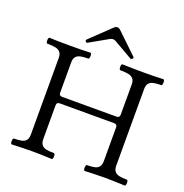

<svg xmlns="http://www.w3.org/2000/svg" viewBox="-150 -996 1090 1135"><g transform="rotate(20 395.5 -428.5)"><path d="M38.6 -14.6Q38.6 -22 40.5 -27.6Q42.5 -33.2 45.4 -33.7Q76.7 -33.7 95.2 -38.1Q113.8 -42.5 123 -54.9Q132.3 -67.4 132.3 -90.8V-572.3Q132.3 -595.2 122.3 -607.4Q112.3 -619.6 92.8 -624Q73.2 -628.4 40 -628.4Q36.6 -628.4 34.7 -633.8Q32.7 -639.2 32.7 -646.5Q32.7 -654.3 34.7 -659.9Q36.6 -665.5 40 -665.5Q93.8 -663.1 169.4 -663.1Q244.6 -663.1 298.3 -665.5Q301.3 -665.5 303.2 -660.2Q305.2 -654.8 305.2 -647.5Q305.2 -640.1 303.2 -634.3Q301.3 -628.4 298.3 -628.4Q267.1 -628.4 248.3 -624Q229.5 -619.6 220 -607.4Q210.4 -595.2 210.4 -572.3V-381.8Q210.4 -362.8 229.5 -362.8H572.3Q591.3 -362.8 591.3 -381.8V-572.3Q591.3 -595.2 581.3 -607.4Q571.3 -619.6 551.8 -624Q532.2 -628.4 499 -628.4Q495.6 -628.4 493.7 -633.8Q491.7 -639.2 491.7 -646.5Q491.7 -654.3 493.7 -659.9Q495.6 -665.5 499 -665.5Q552.7 -663.1 628.4 -663.1Q703.6 -663.1 757.3 -665.5Q760.3 -665.5 762.2 -660.2Q764.2 -654.8 764.2 -647.5Q764.2 -640.1 762.2 -634.3Q760.3 -628.4 757.3 -628.4Q726.1 -628.4 707.3 -624Q688.5 -619.6 679 -607.4Q669.4 -595.2 669.4 -572.3V-90.8Q669.4 -67.4 679 -54.9Q688.5 -42.5 707 -38.1Q725.6 -33.7 757.3 -33.7Q760.3 -33.7 762.2 -28.3Q764.2 -22.9 764.2 -15.6Q764.2 -8.3 762.2 -2.4Q760.3 3.4 757.3 3.4Q675.8 0 630.9 0Q585.9 0 504.4 3.4Q501.5 3.4 499.5 -2Q497.6 -7.3 497.6 -14.6Q497.6 -22 499.5 -27.6Q501.5 -33.2 504.4 -33.7Q535.6 -33.7 554.2 -38.1Q572.8 -42.5 582 -54.9Q591.3 -67.4 591.3 -90.8V-303.2Q591.3 -321.8 572.3 -321.8H229.5Q210.4 -321.8 210.4 -303.2V-90.8Q210.4 -67.4 220 -54.9Q229.5 -42.5 248 -38.1Q266.6 -33.7 298.3 -33.7Q301.3 -33.7 303.2 -28.3Q305.2 -22.9 305.2 -15.6Q305.2 -8.3 303.2 -2.4Q301.3 3.4 298.3 3.4Q216.8 0 171.9 0Q127 0 45.4 3.4Q42.5 3.4 40.5 -2Q38.6 -7.3 38.6 -14.6ZM259.8 -713.9Q257.8 -712.9 256.8 -712.9Q253.9 -712.9 250 -717.8Q246.6 -721.2 246.6 -725.1Q246.6 -727.5 248 -729L375 -850.6Q385.7 -861.3 396.5 -861.3Q407.2 -861.3 418 -850.6L544.9 -729Q547.4 -726.6 547.4 -724.1Q547.4 -721.2 543 -716.8Q538.6 -712.4 535.2 -712.4Q532.7 -712.4 530.8 -713.9L413.1 -781.7Q405.3 -786.1 396.5 -786.1Q388.2 -786.1 379.9 -781.7Z"/></g></svg>

Font: JuniusX
Style: Regular
Weight: 400
Designer: Peter S. Baker
Foundry: Briery Creek Software
Version: Version 1.004